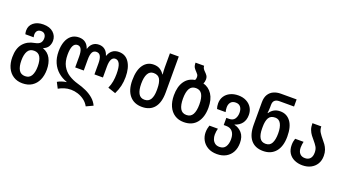

<svg xmlns="http://www.w3.org/2000/svg" viewBox="-69 -1487 4420 2465"><g transform="rotate(20 2140.5 -255.0)"><path d="M276 250Q205 250 152 216Q99 182 70.5 120.5Q42 59 42 -22Q42 -143 98 -209Q154 -275 251 -291Q304 -301 324.5 -325Q345 -349 345 -389Q345 -421 327.5 -442Q310 -463 276 -463Q243 -463 225.5 -443.5Q208 -424 208 -391Q208 -382 209.5 -373Q211 -364 213 -355H99Q92 -381 92 -405Q92 -471 142.5 -512Q193 -553 276 -553Q364 -553 413 -508Q462 -463 462 -397Q462 -356 442.5 -320.5Q423 -285 375 -266V-263Q446 -238 480 -174Q514 -110 514 -22Q514 59 486.5 120Q459 181 406 215.5Q353 250 276 250ZM278 152Q337 152 363.5 105.5Q390 59 390 -22Q390 -103 363.5 -149Q337 -195 278 -195Q219 -195 192.5 -149Q166 -103 166 -22Q166 59 192.5 105.5Q219 152 278 152Z M1144 250Q1119 204 1078 173.5Q1037 143 989.5 128Q942 113 896 113Q847 113 805 126.5Q763 140 729 160L688 81Q711 67 743 56Q775 45 806 42V38Q739 15 686.5 -30Q634 -75 604.5 -141.5Q575 -208 575 -296Q575 -372 596.5 -430Q618 -488 660 -520.5Q702 -553 763 -553Q817 -553 852 -526Q887 -499 902 -451H906Q920 -499 953 -526Q986 -553 1036 -553Q1084 -553 1117.5 -526Q1151 -499 1165 -451H1169Q1185 -499 1220 -526Q1255 -553 1308 -553Q1399 -553 1448 -478Q1497 -403 1497 -279Q1497 -213 1483.5 -155.5Q1470 -98 1441 -39L1335 -75Q1357 -124 1365.5 -173.5Q1374 -223 1374 -277Q1374 -369 1353.5 -412Q1333 -455 1294 -455Q1225 -455 1225 -322V-174H1109V-326Q1109 -387 1092 -421Q1075 -455 1036 -455Q997 -455 980 -422.5Q963 -390 963 -326V-174H846V-322Q846 -387 829.5 -421Q813 -455 777 -455Q698 -455 698 -293Q698 -202 731 -142Q764 -82 820.5 -45.5Q877 -9 948 11Q1011 28 1068 54Q1125 80 1169 118Q1213 156 1236 207Z M1823 10Q1714 10 1652.5 -63Q1591 -136 1591 -270Q1591 -408 1643 -480.5Q1695 -553 1783 -553Q1835 -553 1870 -531Q1905 -509 1928 -473H1932Q1930 -493 1928.5 -520Q1927 -547 1927 -567V-760H2048V-269Q2048 -131 1990 -60.5Q1932 10 1823 10ZM1822 -88Q1879 -88 1905 -132.5Q1931 -177 1931 -257V-275Q1931 -362 1906 -406.5Q1881 -451 1818 -451Q1766 -451 1740 -403.5Q1714 -356 1714 -268Q1714 -183 1739.5 -135.5Q1765 -88 1822 -88Z M2463 -544Q2540 -523 2585.5 -454Q2631 -385 2631 -272Q2631 -143 2570 -66.5Q2509 10 2393 10Q2322 10 2269 -24.5Q2216 -59 2187.5 -122.5Q2159 -186 2159 -272Q2159 -390 2208 -462Q2257 -534 2348 -549Q2353 -557 2355.5 -567.5Q2358 -578 2358 -591Q2358 -612 2349 -625Q2340 -638 2327 -651Q2310 -667 2293.5 -690.5Q2277 -714 2277 -760H2394Q2395 -737 2405.5 -721Q2416 -705 2432 -690Q2449 -674 2463 -654Q2477 -634 2477 -602Q2477 -569 2463 -544ZM2395 -88Q2454 -88 2480.5 -136Q2507 -184 2507 -272Q2507 -361 2480.5 -408Q2454 -455 2395 -455Q2336 -455 2309.5 -408Q2283 -361 2283 -272Q2283 -184 2309.5 -136Q2336 -88 2395 -88Z M2934 250Q2861 250 2809.5 220.5Q2758 191 2731 142Q2704 93 2704 36Q2704 8 2709 -17Q2714 -42 2721 -61H2837Q2832 -45 2828.5 -22Q2825 1 2825 24Q2825 56 2836 85Q2847 114 2871 133Q2895 152 2934 152Q2990 152 3016 112.5Q3042 73 3042 9Q3042 -58 3011.5 -94.5Q2981 -131 2925 -131H2891V-229H2928Q2981 -229 3004.5 -263.5Q3028 -298 3028 -348Q3028 -397 3005.5 -426Q2983 -455 2939 -455Q2894 -455 2871.5 -428Q2849 -401 2849 -358Q2849 -328 2857 -295H2740Q2734 -314 2731 -330Q2728 -346 2728 -368Q2728 -424 2755 -465.5Q2782 -507 2830 -530Q2878 -553 2940 -553Q3002 -553 3049.5 -528.5Q3097 -504 3123.5 -461Q3150 -418 3150 -362Q3150 -292 3115 -247Q3080 -202 3020 -185V-181Q3080 -169 3123 -120.5Q3166 -72 3166 15Q3166 86 3138 138.5Q3110 191 3058 220.5Q3006 250 2934 250Z M3477 10Q3368 10 3309.5 -60.5Q3251 -131 3251 -269V-573Q3251 -639 3277 -680.5Q3303 -722 3346.5 -741Q3390 -760 3442 -760H3658V-663H3457Q3418 -663 3395.5 -643.5Q3373 -624 3373 -580V-550Q3373 -534 3371 -511.5Q3369 -489 3367 -469H3372Q3395 -504 3430 -524.5Q3465 -545 3516 -545Q3604 -545 3656.5 -475Q3709 -405 3709 -270Q3709 -136 3647.5 -63Q3586 10 3477 10ZM3477 -88Q3535 -88 3560 -135.5Q3585 -183 3585 -268Q3585 -353 3559 -400Q3533 -447 3482 -447Q3418 -447 3393.5 -403.5Q3369 -360 3369 -280V-257Q3369 -177 3394.5 -132.5Q3420 -88 3477 -88Z M4015 10Q3953 10 3903.5 -13Q3854 -36 3826 -80.5Q3798 -125 3798 -189Q3798 -216 3802 -237Q3806 -258 3813 -279H3928Q3924 -260 3921 -240.5Q3918 -221 3918 -198Q3918 -146 3943.5 -117Q3969 -88 4015 -88Q4060 -88 4085 -116Q4110 -144 4110 -197Q4110 -245 4090.5 -276.5Q4071 -308 4045 -338Q4024 -362 4002.5 -390Q3981 -418 3967 -454.5Q3953 -491 3953 -543H4074Q4074 -497 4096 -462.5Q4118 -428 4146 -395Q4168 -370 4188 -342Q4208 -314 4221 -278.5Q4234 -243 4234 -197Q4234 -133 4206 -87Q4178 -41 4128.5 -15.5Q4079 10 4015 10Z"/></g></svg>

Font: Noto Sans Georgian SemiCondensed SemiBold
Style: Regular
Weight: 600
Width: 4
Designer: Monotype Design Team, Akaki Razmadze
Foundry: Google LLC
Version: Version 2.005; ttfautohint (v1.8.4.7-5d5b)